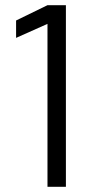

<svg xmlns="http://www.w3.org/2000/svg" viewBox="-20 -720 376 740"><path d="M163 -700 42 -641V-574L163 -628V0H234V-700Z"/></svg>

Font: Arthouse Owned
Style: Regular
Weight: 400
Designer: Jeremy Tribby
Foundry: Tribby Type
Version: Version 1.000;PS 001.000;hotconv 1.0.88;makeotf.lib2.5.64775